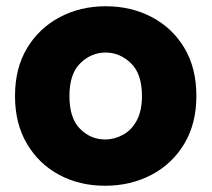

<svg xmlns="http://www.w3.org/2000/svg" viewBox="-20 -586 677 614"><path d="M316 8Q234 8 169 -27Q104 -62 66 -126.5Q28 -191 28 -279Q28 -368 66.5 -432Q105 -496 171 -531Q237 -566 318 -566Q400 -566 466 -531Q532 -496 570 -432Q608 -368 608 -279Q608 -191 569.5 -126.5Q531 -62 464.5 -27Q398 8 316 8ZM316 -140Q346 -140 373.5 -155Q401 -170 417.5 -201Q434 -232 434 -279Q434 -350 398.5 -384Q363 -418 318 -418Q272 -418 237 -384Q202 -350 202 -279Q202 -208 236 -174Q270 -140 316 -140Z"/></svg>

Font: Poppins
Style: Bold
Weight: 700
Designer: Ninad Kale (Devanagari), Jonny Pinhorn (Latin)
Version: Version 5.002